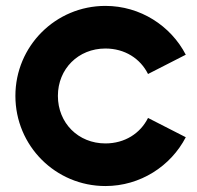

<svg xmlns="http://www.w3.org/2000/svg" viewBox="-20 -623 669 651"><path d="M337.4 7.8C455.6 7.8 559.1 -59.6 609.9 -157.7L481.9 -223.1C455.6 -170.4 402.8 -136.7 337.4 -136.7C245.6 -136.7 176.3 -205.6 176.3 -297.9C176.3 -389.6 245.6 -458.5 337.4 -458.5C402.8 -458.5 455.6 -424.8 481.9 -372.1L609.9 -437.5C559.1 -535.6 455.6 -603 337.4 -603C168.5 -603 32.2 -466.8 32.2 -297.9C32.2 -128.4 168.5 7.8 337.4 7.8Z"/></svg>

Font: Now Black
Style: Regular
Weight: 400
Designer: Alfredo Marco Pradil
Foundry: Alfredo Marco Pradil
Version: Version 1.200;hotconv 1.0.109;makeotfexe 2.5.65596